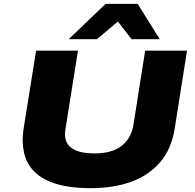

<svg xmlns="http://www.w3.org/2000/svg" viewBox="-20 -969 1017 1000"><path d="M453 11Q342 11 269 -12.5Q196 -36 156.5 -77.5Q117 -119 105 -174.5Q93 -230 102 -293L168 -705H386L321 -297Q310 -232 349 -201Q388 -170 471 -170Q565 -170 614.5 -210Q664 -250 675 -319L736 -705H954L890 -300Q873 -192 813 -123Q753 -54 661 -21.5Q569 11 453 11ZM338 -765 530 -949H697L812 -765H665L594 -857L485 -765Z"/></svg>

Font: Nunito Sans 7pt Expanded Black
Style: Italic
Weight: 900
Width: 7
Italic angle: -9°
Designer: Vernon Adams
Foundry: Vernon Adams
Version: Version 3.101;gftools[0.9.27]